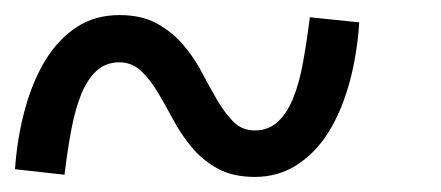

<svg xmlns="http://www.w3.org/2000/svg" viewBox="-22 -356 588 256"><path d="M317.9 -182.1Q335.9 -182.1 348.4 -193.6Q360.8 -205.1 368.9 -225.1Q377 -245.1 382.1 -273.2Q387.2 -301.3 391.1 -333L457 -326.2Q454.1 -282.2 443.6 -244.6Q433.1 -207 416 -179.7Q398.9 -152.3 374 -136.2Q349.1 -120.1 317.9 -120.1Q288.1 -120.1 267.6 -131.6Q247.1 -143.1 233.2 -160.2Q219.2 -177.2 208.7 -196.8Q198.2 -216.3 188.2 -233.2Q178.2 -250 166 -261.5Q153.8 -272.9 137.2 -272.9Q119.1 -272.9 106.7 -261.5Q94.2 -250 86.2 -230Q78.1 -210 73 -182.6Q67.9 -155.3 64 -123L-2 -130.4Q1 -173.3 11.5 -211.2Q22 -249 39.1 -276.6Q56.2 -304.2 80.6 -320.1Q105 -335.9 137.2 -335.9Q167 -335.9 187.5 -324.5Q208 -313 222.4 -296.1Q236.8 -279.3 247.3 -259.3Q257.8 -239.3 267.8 -222.2Q277.8 -205.1 289.3 -193.6Q300.8 -182.1 317.9 -182.1Z"/></svg>

Font: Anonymous Pro
Style: Regular
Weight: 400
Monospace: yes
Designer: Mark Simonson
Version: Version 1.002